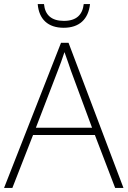

<svg xmlns="http://www.w3.org/2000/svg" viewBox="-20 -927 630 947"><path d="M424 -907H393C387 -854 357 -824 295 -824C234 -824 202 -853 197 -907H166C172 -832 217 -790 294 -790C371 -790 416 -832 424 -907ZM548 0H589L318 -716H281L0 0H41L143 -261H448ZM330 -578 434 -297H157L265 -578C275 -604 288 -638 298 -670C310 -636 323 -600 330 -578Z"/></svg>

Font: Noto Sans Cherokee ExtraLight
Style: Regular
Weight: 200
Designer: Monotype Design Team
Foundry: Monotype Imaging Inc.
Version: Version 2.001